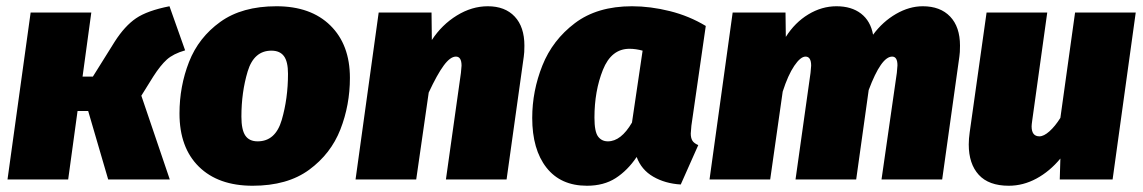

<svg xmlns="http://www.w3.org/2000/svg" viewBox="-20 -574 3656 614"><path d="M572 -413Q534 -402 513.5 -383.5Q493 -365 470 -329L432 -268L523 0H326L262 -219H228L198 0H4L78 -534H272L244 -329H277L347 -441Q379 -491 415 -515.5Q451 -540 522 -554Z M554 -211Q554 -298 584.5 -376Q615 -454 684.5 -504Q754 -554 864 -554Q974 -554 1036.5 -492.5Q1099 -431 1099 -325Q1099 -238 1068.5 -160Q1038 -82 968.5 -31Q899 20 788 20Q678 20 616 -41Q554 -102 554 -211ZM901 -338Q901 -377 888 -394.5Q875 -412 848 -412Q792 -412 772 -345.5Q752 -279 752 -201Q752 -159 764.5 -140.5Q777 -122 804 -122Q861 -122 881 -190.5Q901 -259 901 -338Z M1657 -428Q1657 -405 1655 -393L1600 0H1406L1454 -341Q1456 -359 1456 -364Q1456 -393 1438 -393Q1420 -393 1399 -364.5Q1378 -336 1351 -278L1311 0H1117L1191 -534H1360L1361 -446Q1393 -495 1441 -524.5Q1489 -554 1540 -554Q1595 -554 1626 -521Q1657 -488 1657 -428Z M2237 -491 2191 -172Q2189 -152 2189 -147Q2189 -133 2194 -124.5Q2199 -116 2213 -110L2157 16Q2107 13 2069 -9Q2031 -31 2016 -72Q1987 -29 1949 -4.5Q1911 20 1857 20Q1773 20 1727.5 -38Q1682 -96 1682 -197Q1682 -283 1714.5 -364.5Q1747 -446 1818.5 -500Q1890 -554 2001 -554Q2060 -554 2122 -538.5Q2184 -523 2237 -491ZM1881 -198Q1881 -153 1892.5 -137.5Q1904 -122 1924 -122Q1966 -122 2001 -182L2035 -412Q2013 -418 1993 -418Q1935 -418 1908 -350.5Q1881 -283 1881 -198Z M3050 -428Q3050 -405 3048 -393L2993 0H2799L2848 -341L2850 -365Q2850 -393 2833 -393Q2798 -393 2758 -286L2718 0H2524L2572 -341Q2574 -359 2574 -364Q2574 -393 2556 -393Q2540 -393 2520 -363.5Q2500 -334 2483 -281L2443 0H2249L2323 -534H2492L2493 -456Q2522 -502 2565 -528Q2608 -554 2655 -554Q2703 -554 2733.5 -530.5Q2764 -507 2772 -463Q2803 -505 2845.5 -529.5Q2888 -554 2931 -554Q2987 -554 3018.5 -521Q3050 -488 3050 -428Z M3078 -112Q3078 -130 3081 -151L3135 -534H3329L3281 -189Q3279 -175 3279 -170Q3279 -138 3304 -138Q3318 -138 3336 -154Q3354 -170 3371 -197L3418 -534H3612L3538 0H3369L3371 -67Q3337 -26 3294.5 -3Q3252 20 3206 20Q3142 20 3110 -15Q3078 -50 3078 -112Z"/></svg>

Font: FiraGO Heavy
Style: Italic
Weight: 900
Italic angle: -8°
Designer: bBox Type GmbH
Foundry: bBox Type GmbH
Version: Version 1.001